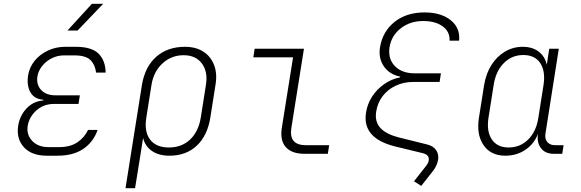

<svg xmlns="http://www.w3.org/2000/svg" viewBox="-20 -805 3040 1005"><path d="M281 10H225Q146 10 105.5 -34Q65 -78 75 -146Q83 -199 118.5 -237Q154 -275 206 -279L207 -283Q160 -286 139.5 -321.5Q119 -357 127 -410Q134 -453 161 -486.5Q188 -520 230 -540Q272 -560 321 -560H377Q460 -560 496 -524Q532 -488 533 -425H483Q478 -466 453.5 -490.5Q429 -515 370 -515H314Q281 -515 251 -500Q221 -485 201 -460Q181 -435 176 -406Q169 -363 195 -334.5Q221 -306 270 -306H398L391 -261H263Q209 -261 171 -227.5Q133 -194 125 -146Q118 -100 148.5 -67.5Q179 -35 233 -35H289Q348 -35 385 -60Q422 -85 441 -125H491Q469 -62 416.5 -26Q364 10 281 10ZM333 -645 461 -785H520L386 -645Z M637 180 723 -361Q739 -456 798 -508Q857 -560 948 -560Q1005 -560 1044 -535Q1083 -510 1100.5 -465Q1118 -420 1108 -361L1081 -190Q1066 -95 1010 -42.5Q954 10 867 10Q811 10 775 -15Q739 -40 729 -83L716 0L687 180ZM864 -33Q931 -33 975 -74.5Q1019 -116 1031 -190L1058 -361Q1069 -430 1036.5 -473Q1004 -516 941 -516Q877 -516 830.5 -473Q784 -430 773 -361L746 -190Q734 -116 765.5 -74.5Q797 -33 864 -33Z M1574 0Q1507 0 1476 -35Q1445 -70 1455 -135L1514 -505H1306L1313 -550H1571L1505 -135Q1491 -45 1581 -45H1703L1696 0Z M2195 -695Q2127 -695 2078 -657Q2029 -619 2019 -558Q2010 -497 2047 -459Q2084 -421 2152 -421H2288L2281 -376H2142Q2093 -376 2051.5 -356.5Q2010 -337 1983 -302Q1956 -267 1949 -220Q1941 -170 1970 -136.5Q1999 -103 2070 -85L2215 -49Q2248 -41 2263 -19Q2278 3 2273 32Q2271 45 2264.5 60Q2258 75 2247 89L2185 168L2147 144L2209 65Q2223 48 2224 35Q2229 6 2194 -3L2050 -38Q1874 -81 1896 -216Q1903 -261 1927.5 -299Q1952 -337 1990 -364Q2028 -391 2074 -400L2075 -404Q2019 -415 1989.5 -457.5Q1960 -500 1969 -557Q1983 -641 2045.5 -690.5Q2108 -740 2202 -740Q2289 -740 2339.5 -699Q2390 -658 2383 -592H2333Q2336 -638 2298 -666.5Q2260 -695 2195 -695Z M2625 10Q2549 10 2511 -45.5Q2473 -101 2487 -189L2514 -360Q2524 -420 2552.5 -465Q2581 -510 2623.5 -535Q2666 -560 2716 -560Q2767 -560 2800 -534.5Q2833 -509 2842 -466L2855 -550H2905L2835 -105Q2831 -78 2845 -61.5Q2859 -45 2885 -45H2930L2923 0H2878Q2834 0 2811.5 -29.5Q2789 -59 2796 -105Q2777 -53 2731 -21.5Q2685 10 2625 10ZM2642 -33Q2703 -33 2745 -75Q2787 -117 2798 -189L2825 -360Q2836 -432 2808 -474.5Q2780 -517 2719 -517Q2659 -517 2617 -474.5Q2575 -432 2564 -360L2537 -189Q2526 -117 2554.5 -75Q2583 -33 2642 -33Z"/></svg>

Font: JetBrains Mono NL Thin
Style: Italic
Weight: 100
Italic angle: -9°
Monospace: yes
Designer: Philipp Nurullin, Konstantin Bulenkov
Foundry: JetBrains
Version: Version 2.305; ttfautohint (v1.8.4.7-5d5b)